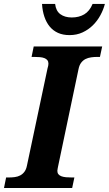

<svg xmlns="http://www.w3.org/2000/svg" viewBox="-43 -948 549 968"><path d="M-22.9 0 -12.2 -53.2H1Q16.6 -53.2 31.5 -55.2Q46.4 -57.1 58.6 -63.5Q70.8 -69.8 79.8 -81.5Q88.9 -93.3 92.8 -112.8L196.8 -604Q198.7 -609.4 200 -616.2Q201.2 -623 201.2 -627Q201.2 -637.7 195.8 -644.5Q190.4 -651.4 180.9 -655Q171.4 -658.7 158 -659.9Q144.5 -661.1 128.9 -661.1H116.2L127 -713.9H472.2L460.9 -661.1H448.2Q431.6 -661.1 416.3 -658.9Q400.9 -656.7 388.2 -650.4Q375.5 -644 366.2 -631.8Q356.9 -619.6 353 -600.1L250 -109.9Q249 -104.5 247.6 -97.7Q246.1 -90.8 246.1 -86.9Q246.1 -76.2 251.5 -69.6Q256.8 -63 266.6 -59.3Q276.4 -55.7 289.8 -54.4Q303.2 -53.2 318.8 -53.2H332L320.8 0ZM307.6 -771Q274.4 -771 249.5 -782.2Q224.6 -793.5 207.5 -814.2Q190.4 -835 180.7 -864Q170.9 -893.1 168.9 -928.2H234.9Q238.8 -893.1 261.2 -876.5Q283.7 -859.9 318.8 -859.9Q355 -859.9 381.8 -875.7Q408.7 -891.6 423.8 -928.2H485.8Q478.5 -899.4 463.1 -871.1Q447.8 -842.8 425.3 -820.6Q402.8 -798.3 373.3 -784.7Q343.8 -771 307.6 -771Z"/></svg>

Font: Droid Serif
Style: Bold Italic
Weight: 700
Italic angle: -12°
Designer: Monotype Design team
Foundry: Monotype Imaging Inc.
Version: Version 1.03